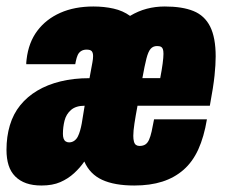

<svg xmlns="http://www.w3.org/2000/svg" viewBox="-26 -560 693 592"><path d="M102 12Q75 12 55 5Q35 -2 21 -16Q7 -30 0.5 -50.5Q-6 -71 -6 -98Q-6 -139 4.5 -174Q15 -209 36.5 -235.5Q58 -262 89 -280.5Q120 -299 160.5 -309Q201 -319 250 -319L259 -368Q260 -373 260.5 -378Q261 -383 261 -387Q261 -397 257 -402Q253 -407 241 -407Q231 -407 224 -402.5Q217 -398 213.5 -390Q210 -382 208 -372L206 -362H55Q55 -363 55 -367Q55 -371 56 -377Q62 -429 89 -465Q116 -501 160 -520.5Q204 -540 262 -540Q295 -540 324 -533.5Q353 -527 375 -511Q400 -526 426.5 -533Q453 -540 482 -540Q536 -540 570.5 -526Q605 -512 622 -478Q639 -444 639 -386Q639 -361 635.5 -327Q632 -293 621 -234H398Q392 -202 388.5 -179Q385 -156 385 -141Q385 -131 387 -123.5Q389 -116 393.5 -113Q398 -110 404 -110Q415 -110 422 -114.5Q429 -119 433.5 -129Q438 -139 441.5 -154.5Q445 -170 449 -192H612Q603 -138 585.5 -99.5Q568 -61 540 -36.5Q512 -12 474.5 0Q437 12 388 12Q327 12 289 -5.5Q251 -23 234 -62Q221 -43 202.5 -26Q184 -9 160 1.5Q136 12 102 12ZM187 -121Q196 -121 203 -126Q210 -131 214 -139Q218 -147 221 -157.5Q224 -168 226 -179L235 -234Q208 -234 193 -221Q178 -208 173 -188Q168 -168 168 -147Q168 -139 170 -133Q172 -127 176.5 -124Q181 -121 187 -121ZM413 -319H468Q473 -345 475.5 -364Q478 -383 478 -394Q478 -404 476 -409Q474 -414 470 -416Q466 -418 458 -418Q446 -418 438.5 -409.5Q431 -401 425.5 -379.5Q420 -358 413 -319Z"/></svg>

Font: Archivo ExtraCondensed Black
Style: Italic
Weight: 900
Width: 2
Italic angle: -10°
Designer: Hector Gatti
Foundry: Omnibus-Type
Version: Version 2.001